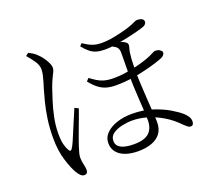

<svg xmlns="http://www.w3.org/2000/svg" viewBox="-132 -934 1265 1146"><g transform="rotate(-20 500.0 -361.5)"><path d="M570 15Q525 15 490.5 3Q456 -9 436.5 -33Q417 -57 417 -91Q417 -127 443 -153Q469 -179 512 -193.5Q555 -208 608 -208Q681 -208 739.5 -188.5Q798 -169 839.5 -144Q881 -119 902 -100Q917 -86 925.5 -72.5Q934 -59 934 -43Q934 -32 929.5 -24.5Q925 -17 914 -17Q904 -17 895.5 -24Q887 -31 876 -41Q833 -86 785.5 -114Q738 -142 690 -156Q642 -170 595 -170Q565 -170 531 -162.5Q497 -155 473.5 -138.5Q450 -122 450 -93Q450 -63 478 -48Q506 -33 560 -33Q627 -33 656.5 -60.5Q686 -88 686 -141Q686 -161 684 -198.5Q682 -236 679 -280Q676 -324 674.5 -367Q673 -410 673 -441Q673 -467 673.5 -493.5Q674 -520 674 -542.5Q674 -565 674 -578Q673 -603 655 -615Q637 -627 622 -631L653 -644Q668 -641 680.5 -637.5Q693 -634 703.5 -630Q714 -626 723 -619Q731 -613 732.5 -605.5Q734 -598 730 -585Q722 -559 719.5 -522Q717 -485 717 -439Q717 -403 719.5 -355.5Q722 -308 725 -259Q728 -210 731 -170.5Q734 -131 734 -111Q734 -67 713.5 -39.5Q693 -12 656 1.5Q619 15 570 15ZM219 39Q206 39 195.5 29Q185 19 175 2Q157 -28 137.5 -89.5Q118 -151 118 -233Q118 -297 126.5 -354.5Q135 -412 147 -457Q159 -502 166 -527Q171 -543 177.5 -564Q184 -585 188.5 -605.5Q193 -626 193 -642Q193 -670 174 -697Q155 -724 134 -748L152 -762Q164 -756 176.5 -748.5Q189 -741 199 -731Q213 -719 227 -700.5Q241 -682 250.5 -662.5Q260 -643 260 -628Q260 -616 254 -604Q248 -592 238.5 -572.5Q229 -553 217 -521Q208 -494 193 -448.5Q178 -403 167 -350Q156 -297 156 -247Q156 -204 162.5 -178.5Q169 -153 179 -136Q184 -127 189.5 -126.5Q195 -126 201 -136Q209 -147 221.5 -176Q234 -205 248.5 -240Q263 -275 277 -307.5Q291 -340 299 -359L323 -347Q316 -327 305 -297.5Q294 -268 282 -236Q270 -204 260.5 -177.5Q251 -151 246 -136Q239 -114 234.5 -97Q230 -80 230 -68Q230 -45 235.5 -23Q241 -1 241 15Q241 25 235.5 32Q230 39 219 39ZM579 -400Q547 -400 520 -407.5Q493 -415 469.5 -433.5Q446 -452 423 -481L439 -498Q459 -483 478 -471Q497 -459 521.5 -452Q546 -445 582 -445Q618 -445 649 -449.5Q680 -454 699 -458Q738 -466 771 -476Q804 -486 826 -496Q846 -505 854 -509.5Q862 -514 866 -514Q872 -514 880 -513Q888 -512 894.5 -508Q901 -504 905.5 -499.5Q910 -495 910 -488Q910 -480 902.5 -471.5Q895 -463 878 -457Q844 -444 794 -431Q744 -418 699 -410Q668 -405 639 -402.5Q610 -400 579 -400ZM591 -623Q561 -623 538 -629.5Q515 -636 496 -651.5Q477 -667 457 -692L471 -707Q502 -686 527 -676.5Q552 -667 586 -667Q623 -667 662 -674.5Q701 -682 732.5 -690.5Q764 -699 776 -704Q800 -713 810.5 -718.5Q821 -724 829 -724Q841 -724 850 -721.5Q859 -719 865 -713.5Q871 -708 871 -699Q871 -692 866.5 -685.5Q862 -679 854 -675Q839 -669 807.5 -660.5Q776 -652 736.5 -643.5Q697 -635 658.5 -629Q620 -623 591 -623Z"/></g></svg>

Font: Noto Serif SC ExtraLight Light
Style: Regular
Weight: 300
Version: Version 2.002-H1;hotconv 1.1.0;makeotfexe 2.6.0